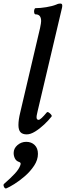

<svg xmlns="http://www.w3.org/2000/svg" viewBox="-66 -745 371 1083"><path d="M85 13Q61 13 49.5 0.5Q38 -12 38 -40Q38 -69 48 -110L160 -587Q166 -616 166 -626Q166 -664 135 -664Q129 -664 127 -673Q125 -682 127.5 -690.5Q130 -699 135 -699Q161 -699 195 -704.5Q229 -710 251 -719Q259 -723 265 -724Q271 -725 275 -725Q289 -725 284 -702L146 -117Q139 -90 140.5 -79.5Q142 -69 152 -69Q163 -69 198 -111Q202 -115 209 -110.5Q216 -106 222 -99Q228 -92 225 -88Q208 -66 183 -42.5Q158 -19 132 -3Q106 13 85 13ZM-29 317Q-38 321 -43.5 309Q-49 297 -43 292Q-6 260 18 234Q42 208 49 186Q54 173 43 169Q26 164 18.5 149.5Q11 135 11 118Q11 92 32.5 73.5Q54 55 82 55Q111 55 129.5 73Q148 91 148 123Q148 157 126.5 189.5Q105 222 74.5 248.5Q44 275 15 293Q-14 311 -29 317Z"/></svg>

Font: Junicode
Style: Bold Italic
Weight: 700
Italic angle: -11°
Designer: Peter S. Baker
Version: Version 2.100; ttfautohint (v1.8.4)